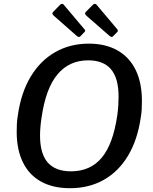

<svg xmlns="http://www.w3.org/2000/svg" viewBox="-20 -982 807 1012"><path d="M349 10Q260 10 197 -24.5Q134 -59 101 -126Q68 -193 68 -287Q68 -307 69 -329Q70 -351 74 -374Q91 -494 142 -578.5Q193 -663 271.5 -707.5Q350 -752 448 -752Q536 -752 599 -716.5Q662 -681 695 -613.5Q728 -546 728 -450Q728 -430 727 -408Q726 -386 722 -363Q705 -245 655 -161.5Q605 -78 527 -34Q449 10 349 10ZM354 -79Q456 -79 516 -150.5Q576 -222 598 -373Q602 -401 603.5 -426Q605 -451 605 -472Q605 -570 565 -617Q525 -664 445 -664Q345 -664 283 -590Q221 -516 199 -362Q195 -336 193 -312Q191 -288 191 -268Q191 -171 232 -125Q273 -79 354 -79ZM299 -959Q303 -962 308.5 -961.5Q314 -961 316 -957L424 -829Q428 -826 429 -821.5Q430 -817 425 -813L403 -790Q398 -786 393.5 -787.5Q389 -789 383 -794L266 -897Q250 -909 260 -919ZM472 -959Q476 -962 481.5 -961.5Q487 -961 489 -957L597 -829Q600 -826 601 -821.5Q602 -817 598 -813L575 -790Q571 -786 566.5 -787.5Q562 -789 556 -794L438 -897Q422 -909 433 -920Z"/></svg>

Font: Libre Franklin Medium
Style: Italic
Weight: 500
Italic angle: -8°
Designer: Pablo Impallari, Rodrigo Fuenzalida, Nhung Nguyen
Foundry: Impallari Type
Version: Version 3.000